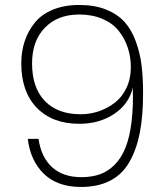

<svg xmlns="http://www.w3.org/2000/svg" viewBox="-20 -740 660 766"><path d="M90.8 -186H133.8Q144 -113.3 187.5 -73.2Q231 -33.2 305.2 -33.2Q346.7 -33.2 379.2 -44.9Q411.6 -56.6 437.7 -83Q463.9 -109.4 480.5 -150.6Q497.1 -191.9 504.6 -252Q512.2 -312 509.8 -390.1Q494.1 -324.2 435.1 -285.2Q376 -246.1 296.9 -246.1Q188.5 -246.1 126.7 -310.1Q64.9 -374 64.9 -486.8Q64.9 -534.7 78.4 -575.4Q91.8 -616.2 118.7 -649.4Q145.5 -682.6 190.9 -701.4Q236.3 -720.2 295.9 -720.2Q357.4 -720.2 403.1 -701.9Q448.7 -683.6 476.6 -652.8Q504.4 -622.1 521.5 -575.7Q538.6 -529.3 544.7 -480Q550.8 -430.7 550.8 -368.2Q550.8 -278.8 538.1 -212.2Q525.4 -145.5 497.3 -95.5Q469.2 -45.4 420.7 -19.8Q372.1 5.9 303.2 5.9Q209 5.9 155 -46.6Q101.1 -99.1 90.8 -186ZM301.8 -284.2Q339.4 -284.2 374.5 -296.1Q409.7 -308.1 438.5 -330.6Q467.3 -353 484.6 -389.6Q502 -426.3 502 -471.2Q502 -513.2 489.7 -550Q477.5 -586.9 453.6 -616.9Q429.7 -647 388.9 -664.6Q348.1 -682.1 295.9 -682.1Q210.4 -682.1 159.2 -629.6Q107.9 -577.1 107.9 -486.8Q107.9 -390.1 158.9 -337.2Q210 -284.2 301.8 -284.2Z"/></svg>

Font: SVN-Poppins ExtraLight
Style: Regular
Weight: 200
Designer: Ninad Kale (Devanagari), Jonny Pinhorn (Latin)
Foundry: Indian Type Foundry
Version: Version 3.002 2017